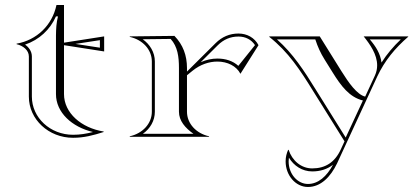

<svg xmlns="http://www.w3.org/2000/svg" viewBox="-20 -545 1670 765"><path d="M95 -160C95 -69 174 4 271 4C314.6 4 351.1 -5.7 393 -19V-21C303.9 -35.2 235 -95.1 235 -170V-365L395 -340V-400L235 -375V-525H205C188 -444 126 -385 46 -371V-369C72 -363 95 -345 95 -320ZM203 -170C203 -96.9 266.6 -38.7 350.5 -19C323.1 -12 299.2 -8 271 -8C179.9 -8 107 -76.4 107 -160V-320C107 -340.9 93.8 -357.7 79.9 -367.2C136.3 -386.5 179.7 -426.9 203 -479.7H211C204.4 -453.6 203.4 -430.6 203 -403.5ZM280.7 -370 378 -385V-355Z M585 -100C585 -52.2 547.9 -13.2 497 -2V0H813V-2C762.1 -13.2 725 -52.2 725 -100V-245.1L747 -263C778 -288.2 813.5 -299.7 846 -299.7C886.4 -299.7 922 -281.9 938 -251L1010 -365C994.2 -394.8 964.6 -411.4 930.2 -411.4C894.7 -411.4 864.4 -398.2 839 -373L725 -259.8V-274C725 -323.8 709.3 -366.7 675 -402L497 -400V-398C547.9 -386.8 585 -347.8 585 -300ZM597 -100V-300C597 -336.8 577 -368.7 548.6 -388.6L659.9 -389.9C687.9 -359.2 693 -318.7 693 -274V-100C693 -63.8 717.8 -35.3 750.6 -12H549.4C578.5 -32.7 597 -63.9 597 -100ZM779.7 -297.2 847.5 -364.5C870.9 -387.7 897.8 -399.4 930.2 -399.4C958.5 -399.4 981.6 -387 996 -365.2L929.6 -282.6C907.9 -302.4 878.7 -311.7 846 -311.7C824.5 -311.7 801.7 -307 779.7 -297.2Z M1254 -400H1053V-398C1129 -338 1176 -266 1229 -180L1352.7 18.1L1337.5 51C1314 101.8 1276 126 1224 126C1180 126 1144 95 1130 52H1128C1122 66 1118 80 1118 98C1118 154 1158 200 1207 200C1258 200 1297 160 1323 106L1483 -240C1512.9 -303.6 1554 -353 1607 -399L1606 -400H1429C1454.7 -368 1482.7 -327.9 1482.7 -284.7C1482.7 -271.4 1480.1 -257.9 1473.9 -244.2L1435 -160.1C1402.5 -167.8 1369 -215.4 1340 -262ZM1426 -144.6 1357.4 3 1239.2 -186.3C1191.6 -263.5 1147.8 -330.9 1083.6 -388H1236.3C1246 -358.2 1257.1 -333.8 1273.7 -307.2L1305.8 -255.7C1338.3 -203.5 1371.9 -157.7 1426 -144.6ZM1500.1 -295.8C1495.3 -331.8 1477.6 -359.6 1453.4 -388H1577C1547.5 -360 1521.8 -329.8 1500.1 -295.8ZM1306.9 111.2C1281.9 157.9 1247.8 188 1207 188C1166 188 1130 148.8 1130 98C1130 92.7 1130.5 86.9 1131.1 83.1C1150.9 115.8 1184.4 138 1224 138C1255.7 138 1284 129.3 1306.9 111.2Z"/></svg>

Font: SortefaxS01
Style: Medium
Weight: 500
Designer: gluk
Foundry: gluk
Version: Version 0.261